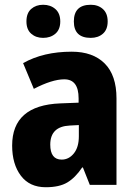

<svg xmlns="http://www.w3.org/2000/svg" viewBox="-20 -776 569 806"><path d="M311 -251V-204Q311 -158 290 -132Q269 -106 239 -106Q191 -106 191 -169Q191 -245 273 -249ZM281 -559Q162 -559 77 -511L122 -403Q199 -443 250 -443Q310 -443 310 -363V-345L233 -342Q31 -334 31 -165Q31 -87 67.5 -38.5Q104 10 172 10Q229 10 262.5 -10Q296 -30 325 -73H328L357 0H469V-363Q469 -460 419.5 -509.5Q370 -559 281 -559ZM290 -686Q290 -617 361 -617Q392 -617 412 -634.5Q432 -652 432 -686Q432 -720 412 -738Q392 -756 361 -756Q290 -756 290 -686ZM91 -686Q91 -652 111 -634.5Q131 -617 161 -617Q192 -617 212.5 -634.5Q233 -652 233 -686Q233 -720 212.5 -738Q192 -756 161 -756Q131 -756 111 -738.5Q91 -721 91 -686Z"/></svg>

Font: Noto Sans Display SemiCondensed Extra
Style: Regular
Weight: 800
Width: 4
Designer: Monotype Design Team
Foundry: Monotype Imaging Inc.
Version: Version 1.900